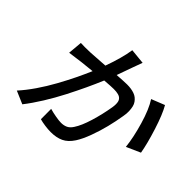

<svg xmlns="http://www.w3.org/2000/svg" viewBox="-164 -1016 1304 1304"><g transform="rotate(45 488.0 -364.0)"><path d="M442.5 -758.2 552.6 -747.2Q545.8 -731.2 528.8 -682.2Q523.8 -669 509.4 -628Q495 -587 486.5 -563.9Q555.8 -568.9 582 -568.9Q602.3 -568.9 619.3 -566.4Q636.4 -563.9 652.2 -558.4Q668 -552.9 679.5 -543.7Q691.1 -534.4 700.6 -521.3Q710.2 -508.2 714.3 -490.6Q718.4 -473 719.5 -450.1Q720.5 -427.2 715.2 -399.1Q705.3 -338.4 690.3 -278.2Q675.4 -218 652.5 -155.9Q629.6 -93.8 604.4 -55Q574.6 -9.2 536 8.9Q497.5 27 443.5 27Q418 27 387.4 22.7Q356.9 18.5 334.9 12.1L334.5 -87Q362.2 -78.8 395.6 -73Q429 -67.1 448.2 -67.1Q475.5 -67.1 495.9 -76.9Q516.3 -86.6 532.3 -111.9Q560 -153.4 583.6 -230.8Q607.2 -308.2 620.4 -388.1Q623.2 -405.2 623.2 -418.9Q623.2 -432.5 620.9 -442.5Q618.6 -452.4 613.3 -459.5Q608 -466.6 601 -471.1Q594.1 -475.5 584.2 -478.2Q574.2 -480.8 563.9 -481.9Q553.6 -483 539.8 -483Q515.3 -483 453.1 -478Q427.9 -418.3 400.2 -359.2Q372.5 -300.1 336.5 -229.9Q300.4 -159.8 258.2 -91.8Q215.9 -23.8 174 29.8L81.7 -9.9Q122.5 -54.7 164.1 -115.2Q205.6 -175.8 240.4 -239Q275.2 -302.2 302.4 -358.1Q329.5 -414.1 352.3 -467Q258.2 -458.5 151.3 -442.8L160.5 -546.2Q173.3 -545.1 198.2 -545.1Q233 -545.1 251.4 -546.2Q278.4 -547.2 387.1 -555Q430 -673.7 442.5 -758.2ZM767.4 -614 862.9 -652Q895.2 -596.6 929.5 -488.8Q963.8 -381 976.2 -307.9L875.7 -263.1Q867.2 -345.2 836.3 -450.6Q805.4 -556.1 767.4 -614Z"/></g></svg>

Font: Karasuma Gothic
Style: Medium Italic
Weight: 500
Italic angle: 9.39998°
Designer: Rasmus Andersson / Ryoko Nishizuka
Foundry: Genbu
Version: Version 1.00